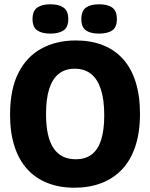

<svg xmlns="http://www.w3.org/2000/svg" viewBox="-20 -863 701 897"><path d="M328 14Q258 14 202 -8Q146 -30 107 -73Q68 -116 47.5 -180Q27 -244 27 -327Q27 -445 65.5 -521.5Q104 -598 173.5 -636Q243 -674 334 -674Q404 -674 459.5 -652.5Q515 -631 554 -588Q593 -545 613.5 -480.5Q634 -416 634 -331Q634 -245 612.5 -180Q591 -115 550.5 -72Q510 -29 453.5 -7.5Q397 14 328 14ZM334 -119Q379 -119 408.5 -141.5Q438 -164 452.5 -209.5Q467 -255 467 -324Q467 -397 451.5 -445Q436 -493 405.5 -517.5Q375 -542 329 -542Q285 -542 255 -518.5Q225 -495 210 -448Q195 -401 195 -331Q195 -278 203.5 -238Q212 -198 229.5 -171.5Q247 -145 273 -132Q299 -119 334 -119ZM442 -706Q403 -706 381.5 -721Q360 -736 360 -774Q360 -812 381.5 -827.5Q403 -843 442 -843Q483 -843 504.5 -827.5Q526 -812 526 -774Q526 -736 504.5 -721Q483 -706 442 -706ZM215 -706Q176 -706 154 -721Q132 -736 132 -774Q132 -812 154 -827.5Q176 -843 215 -843Q255 -843 277 -827.5Q299 -812 299 -774Q299 -736 277 -721Q255 -706 215 -706Z"/></svg>

Font: Bricolage Grotesque 96pt ExtraBold
Style: Regular
Weight: 800
Designer: Mathieu Triay
Foundry: Atelier Triay
Version: Version 1.001;gftools[0.9.33.dev8+g029e19f]